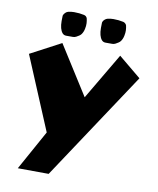

<svg xmlns="http://www.w3.org/2000/svg" viewBox="-87 -698 754 918"><g transform="rotate(10 290.5 -238.5)"><path d="M262.7 -610.4Q265.1 -600.1 265.9 -587.9Q266.6 -575.7 263.2 -559.8Q259.8 -543.9 251.5 -532.7Q247.1 -527.3 241.7 -523.9L228.5 -516.1Q220.7 -512.2 213.4 -512.2H181.2H180.2Q168.9 -512.2 161.6 -520.5Q146.5 -538.6 146.5 -577.6L147 -601.6Q147 -604.5 147.5 -605.5Q149.9 -612.3 156.5 -618.7Q163.1 -625 169.9 -626.5Q183.6 -629.9 198.2 -629.9Q224.6 -629.9 246.6 -625Q259.3 -622.1 262.7 -610.4ZM453.6 -610.4Q456.1 -600.1 456.8 -587.9Q457.5 -575.7 454.1 -559.8Q450.7 -543.9 442.4 -532.7Q438 -527.3 432.6 -523.9L419.4 -516.1Q411.6 -512.2 404.3 -512.2H371.6H371.1Q359.9 -512.2 352.5 -520.5Q337.4 -538.6 337.4 -577.6L337.9 -602.1Q337.9 -605 338.4 -606Q340.3 -612.8 347.2 -618.9Q354 -625 360.8 -626.5Q374.5 -629.9 389.2 -629.9Q415 -629.9 437 -625Q442.4 -624 447.3 -619.6Q452.1 -615.2 453.6 -610.4ZM62.5 151.9 168.9 -40.5 20 -396 168.5 -474.6 318.4 -237.8 451.2 -462.9 560.5 -372.6 212.4 152.8Z"/></g></svg>

Font: Some Time Later
Style: Regular
Weight: 400
Version: Version 003.300